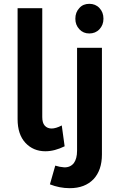

<svg xmlns="http://www.w3.org/2000/svg" viewBox="-20 -785 626 1004"><path d="M214 -128C205 -138 201 -153 201 -173V-742H72V-162C72 -108 86 -67 113 -38C140 -9 175 6 217 6C250 6 283 -3 318 -20L303 -129C282 -118 264 -113 250 -113C235 -113 223 -118 214 -128ZM315 90C300 89 284 86 269 81L241 179C274 192 308 199 345 199C398 199 439 183 469 152C498 121 513 78 513 23V-535H383V3C383 32 377 53 366 68C354 83 337 91 315 90ZM500 -743C486 -758 468 -765 447 -765C426 -765 408 -758 395 -743C381 -728 374 -710 374 -687C374 -665 381 -647 395 -632C409 -617 426 -610 447 -610C468 -610 486 -617 500 -632C514 -647 521 -665 521 -687C521 -710 514 -728 500 -743Z"/></svg>

Font: Argentum Sans Medium
Style: Regular
Weight: 500
Designer: Julieta Ulanovsky
Foundry: Julieta Ulanovsky
Version: Version 5.001;January 29, 2019;FontCreator 11.5.0.2425 64-bi